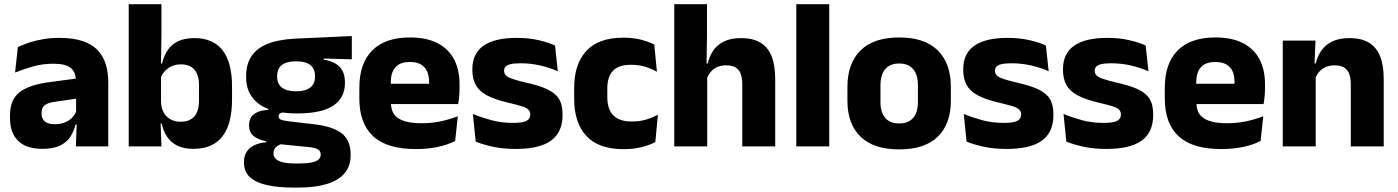

<svg xmlns="http://www.w3.org/2000/svg" viewBox="-20 -680 6495 892"><path d="M332.5 0 337 -123 333.5 -130.5V-284L332.5 -304Q332.5 -345 308.5 -364.5Q284.5 -384 228 -384Q178.5 -384 134 -371.5Q89.5 -359 50 -343L63 -461.5Q86.5 -472.5 115.8 -482.2Q145 -492 180.5 -498Q216 -504 256.5 -504Q321 -504 364.5 -489Q408 -474 434 -446.5Q460 -419 471.5 -380.8Q483 -342.5 483 -296.5V0ZM176 11.5Q102.5 11.5 64.5 -25.5Q26.5 -62.5 26.5 -131V-144.5Q26.5 -217 71.2 -251.8Q116 -286.5 213.5 -299L345.5 -316.5L354.5 -224.5L237.5 -207.5Q202 -203 187.5 -191Q173 -179 173 -155.5V-152Q173 -129.5 187.5 -116.2Q202 -103 234 -103Q262 -103 282.2 -111.5Q302.5 -120 315.5 -133.8Q328.5 -147.5 335 -164.5L356.5 -102.5H331.5Q323.5 -70.5 306.8 -44.5Q290 -18.5 258.5 -3.5Q227 11.5 176 11.5Z M878.5 11.5Q834.5 11.5 804.5 -3Q774.5 -17.5 756.5 -44.2Q738.5 -71 731 -106.5H691.5L728 -209.5Q729 -179 740 -158Q751 -137 771.5 -125.8Q792 -114.5 819.5 -114.5Q861.5 -114.5 883 -139.2Q904.5 -164 904.5 -213.5V-283Q904.5 -332 883.2 -356.5Q862 -381 820 -381Q796.5 -381 777.2 -372Q758 -363 744.8 -348.2Q731.5 -333.5 725.5 -314.5L691 -385H733Q740.5 -418 757.5 -444.8Q774.5 -471.5 805.2 -487.2Q836 -503 883.5 -503Q969.5 -503 1013.8 -446.8Q1058 -390.5 1058 -278V-218Q1058 -104.5 1013.5 -46.5Q969 11.5 878.5 11.5ZM578 0V-660.5H730V-513.5L727.5 -356L728 -342.5V-154L725.5 -124.5L730 0Z M1361 -153Q1242.5 -153 1183 -197Q1123.5 -241 1123.5 -320.5V-327Q1123.5 -381 1147.8 -418.2Q1172 -455.5 1222.5 -476Q1273 -496.5 1352 -500.5L1614.5 -512.5V-404.5L1484 -408V-403Q1517.5 -397.5 1539.2 -384.2Q1561 -371 1571.8 -349.8Q1582.5 -328.5 1582.5 -297.5V-294Q1582.5 -225.5 1528.2 -189.2Q1474 -153 1361 -153ZM1353.5 79.5H1368.5Q1404.5 79.5 1426.8 75Q1449 70.5 1459.5 61.5Q1470 52.5 1470 39V38Q1470 20.5 1455.2 13Q1440.5 5.5 1411 3L1266 -11.5L1299.5 -13.5Q1284.5 -11 1273.8 -5Q1263 1 1256.8 10Q1250.5 19 1250.5 32V33Q1250.5 48 1261.5 58.5Q1272.5 69 1295.2 74.2Q1318 79.5 1353.5 79.5ZM1346 191.5Q1272 191.5 1219.8 179.8Q1167.5 168 1140.5 142.5Q1113.5 117 1113.5 75V73Q1113.5 44.5 1126 25Q1138.5 5.5 1162 -5.5Q1185.5 -16.5 1217 -19V-24Q1178.5 -31 1157.8 -48.5Q1137 -66 1137 -97.5V-98Q1137 -120.5 1147.2 -136Q1157.5 -151.5 1177.5 -159.8Q1197.5 -168 1226.5 -169.5V-186L1339.5 -157.5L1306.5 -158Q1289 -158 1281.8 -153.5Q1274.5 -149 1274.5 -140V-139.5Q1274.5 -128.5 1286.2 -123.8Q1298 -119 1324.5 -116L1441 -102.5Q1526 -92.5 1567.5 -60.5Q1609 -28.5 1609 38.5V41.5Q1609 92.5 1580.2 125.8Q1551.5 159 1497.2 175.2Q1443 191.5 1365 191.5ZM1356 -256Q1385.5 -256 1404.8 -263.8Q1424 -271.5 1433.8 -286.8Q1443.5 -302 1443.5 -323.5V-328Q1443.5 -349.5 1434 -364.5Q1424.5 -379.5 1405.2 -387.2Q1386 -395 1356 -395H1355.5Q1325 -395 1305.5 -387Q1286 -379 1276.8 -364Q1267.5 -349 1267.5 -327.5V-323.5Q1267.5 -302 1277.2 -286.8Q1287 -271.5 1306.5 -263.8Q1326 -256 1356 -256Z M1911.5 12.5Q1777.5 12.5 1713.5 -47.2Q1649.5 -107 1649.5 -221.5V-272.5Q1649.5 -385.5 1709.5 -445.8Q1769.5 -506 1884 -506Q1961 -506 2012.2 -479.8Q2063.5 -453.5 2089.2 -405Q2115 -356.5 2115 -288.5V-272Q2115 -253 2113.2 -233.2Q2111.5 -213.5 2108.5 -196.5H1970.5Q1972.5 -225.5 1973 -251.2Q1973.5 -277 1973.5 -298Q1973.5 -328.5 1964 -349.2Q1954.5 -370 1934.8 -381Q1915 -392 1884 -392Q1838 -392 1816.8 -367.2Q1795.5 -342.5 1795.5 -297V-252L1796.5 -235.5V-200.5Q1796.5 -181.5 1802.8 -164.5Q1809 -147.5 1824.8 -134.8Q1840.5 -122 1868.2 -114.8Q1896 -107.5 1939 -107.5Q1984.5 -107.5 2026.5 -116.2Q2068.5 -125 2107 -140L2094.5 -25Q2060.5 -7.5 2014 2.5Q1967.5 12.5 1911.5 12.5ZM1730.5 -196.5V-291H2077.5V-196.5Z M2376 12Q2317.5 12 2270.5 1.8Q2223.5 -8.5 2190 -22L2177 -150.5Q2215.5 -134.5 2262.2 -121.8Q2309 -109 2363.5 -109Q2407 -109 2425.2 -118.2Q2443.5 -127.5 2443.5 -147V-149Q2443.5 -162.5 2434.2 -171.2Q2425 -180 2402.2 -187Q2379.5 -194 2338.5 -203.5Q2277 -218 2241 -237.8Q2205 -257.5 2189.8 -286.2Q2174.5 -315 2174.5 -354.5V-358.5Q2174.5 -431.5 2226.5 -467.8Q2278.5 -504 2379.5 -504Q2436.5 -504 2482 -493.5Q2527.5 -483 2558.5 -468.5L2571.5 -349Q2535.5 -365 2491.2 -375.5Q2447 -386 2398.5 -386Q2369 -386 2352.2 -382Q2335.5 -378 2328.8 -370.5Q2322 -363 2322 -352V-350.5Q2322 -338.5 2330 -330Q2338 -321.5 2359.2 -314Q2380.5 -306.5 2420.5 -297Q2482.5 -283.5 2520.5 -266.2Q2558.5 -249 2576 -221.8Q2593.5 -194.5 2593.5 -149.5V-145Q2593.5 -65.5 2540 -26.8Q2486.5 12 2376 12Z M2877.5 13Q2760.5 13 2704 -48.5Q2647.5 -110 2647.5 -221.5V-272.5Q2647.5 -382 2704 -443.5Q2760.5 -505 2877 -505Q2907 -505 2933 -500.8Q2959 -496.5 2981 -489Q3003 -481.5 3019.5 -473L3032 -346.5Q3007.5 -360.5 2978 -369.8Q2948.5 -379 2911.5 -379Q2853.5 -379 2827.5 -351Q2801.5 -323 2801.5 -270V-227.5Q2801.5 -173.5 2829 -144.5Q2856.5 -115.5 2915 -115.5Q2951.5 -115.5 2980.8 -124.2Q3010 -133 3036.5 -147L3024.5 -20Q2998.5 -6 2960.5 3.5Q2922.5 13 2877.5 13Z M3428.5 0V-289Q3428.5 -316 3421.5 -335.8Q3414.5 -355.5 3398.2 -366Q3382 -376.5 3353 -376.5Q3329.5 -376.5 3311.5 -368.2Q3293.5 -360 3281.8 -345.8Q3270 -331.5 3263.5 -313.5L3232.5 -385H3268Q3275.5 -418.5 3293.5 -445Q3311.5 -471.5 3343.2 -487.2Q3375 -503 3423 -503Q3478 -503 3513 -481.8Q3548 -460.5 3564.8 -418.5Q3581.5 -376.5 3581.5 -313.5V0ZM3112.5 0V-660.5H3264.5V-513.5L3262 -351.5L3265.5 -339.5V0Z M3679.5 0V-660.5H3832.5V0Z M4157.5 14Q4038.5 14 3977.8 -45.2Q3917 -104.5 3917 -212V-276.5Q3917 -385.5 3978 -445.8Q4039 -506 4157.5 -506Q4276 -506 4336.8 -445.8Q4397.5 -385.5 4397.5 -276.5V-212Q4397.5 -104.5 4337 -45.2Q4276.5 14 4157.5 14ZM4157.5 -106.5Q4200 -106.5 4222.2 -132.2Q4244.5 -158 4244.5 -205.5V-283Q4244.5 -333 4222.2 -359Q4200 -385 4157.5 -385Q4115 -385 4092.8 -359Q4070.5 -333 4070.5 -283V-205.5Q4070.5 -158 4092.8 -132.2Q4115 -106.5 4157.5 -106.5Z M4656.5 12Q4598 12 4551 1.8Q4504 -8.5 4470.5 -22L4457.5 -150.5Q4496 -134.5 4542.8 -121.8Q4589.5 -109 4644 -109Q4687.5 -109 4705.8 -118.2Q4724 -127.5 4724 -147V-149Q4724 -162.5 4714.8 -171.2Q4705.5 -180 4682.8 -187Q4660 -194 4619 -203.5Q4557.5 -218 4521.5 -237.8Q4485.5 -257.5 4470.2 -286.2Q4455 -315 4455 -354.5V-358.5Q4455 -431.5 4507 -467.8Q4559 -504 4660 -504Q4717 -504 4762.5 -493.5Q4808 -483 4839 -468.5L4852 -349Q4816 -365 4771.8 -375.5Q4727.5 -386 4679 -386Q4649.5 -386 4632.8 -382Q4616 -378 4609.2 -370.5Q4602.5 -363 4602.5 -352V-350.5Q4602.5 -338.5 4610.5 -330Q4618.5 -321.5 4639.8 -314Q4661 -306.5 4701 -297Q4763 -283.5 4801 -266.2Q4839 -249 4856.5 -221.8Q4874 -194.5 4874 -149.5V-145Q4874 -65.5 4820.5 -26.8Q4767 12 4656.5 12Z M5120 12Q5061.5 12 5014.5 1.8Q4967.5 -8.5 4934 -22L4921 -150.5Q4959.5 -134.5 5006.2 -121.8Q5053 -109 5107.5 -109Q5151 -109 5169.2 -118.2Q5187.5 -127.5 5187.5 -147V-149Q5187.5 -162.5 5178.2 -171.2Q5169 -180 5146.2 -187Q5123.5 -194 5082.5 -203.5Q5021 -218 4985 -237.8Q4949 -257.5 4933.8 -286.2Q4918.5 -315 4918.5 -354.5V-358.5Q4918.5 -431.5 4970.5 -467.8Q5022.5 -504 5123.5 -504Q5180.5 -504 5226 -493.5Q5271.5 -483 5302.5 -468.5L5315.5 -349Q5279.5 -365 5235.2 -375.5Q5191 -386 5142.5 -386Q5113 -386 5096.2 -382Q5079.5 -378 5072.8 -370.5Q5066 -363 5066 -352V-350.5Q5066 -338.5 5074 -330Q5082 -321.5 5103.2 -314Q5124.5 -306.5 5164.5 -297Q5226.5 -283.5 5264.5 -266.2Q5302.5 -249 5320 -221.8Q5337.5 -194.5 5337.5 -149.5V-145Q5337.5 -65.5 5284 -26.8Q5230.5 12 5120 12Z M5653.5 12.5Q5519.5 12.5 5455.5 -47.2Q5391.5 -107 5391.5 -221.5V-272.5Q5391.5 -385.5 5451.5 -445.8Q5511.5 -506 5626 -506Q5703 -506 5754.2 -479.8Q5805.5 -453.5 5831.2 -405Q5857 -356.5 5857 -288.5V-272Q5857 -253 5855.2 -233.2Q5853.5 -213.5 5850.5 -196.5H5712.5Q5714.5 -225.5 5715 -251.2Q5715.5 -277 5715.5 -298Q5715.5 -328.5 5706 -349.2Q5696.5 -370 5676.8 -381Q5657 -392 5626 -392Q5580 -392 5558.8 -367.2Q5537.5 -342.5 5537.5 -297V-252L5538.5 -235.5V-200.5Q5538.5 -181.5 5544.8 -164.5Q5551 -147.5 5566.8 -134.8Q5582.5 -122 5610.2 -114.8Q5638 -107.5 5681 -107.5Q5726.5 -107.5 5768.5 -116.2Q5810.5 -125 5849 -140L5836.5 -25Q5802.5 -7.5 5756 2.5Q5709.5 12.5 5653.5 12.5ZM5472.5 -196.5V-291H5819.5V-196.5Z M6255.5 0V-289Q6255.5 -316 6248.5 -335.8Q6241.5 -355.5 6225 -366Q6208.5 -376.5 6180 -376.5Q6156.5 -376.5 6138.5 -368.2Q6120.5 -360 6108.2 -345.8Q6096 -331.5 6090 -313.5L6066.5 -385H6092.5Q6100.5 -418.5 6118.8 -445Q6137 -471.5 6169 -487.2Q6201 -503 6250 -503Q6305 -503 6340 -481.8Q6375 -460.5 6391.8 -418.5Q6408.5 -376.5 6408.5 -313.5V0ZM5939.5 0V-491.5H6091.5L6086.5 -368.5L6092.5 -354V0Z"/></svg>

Font: Anek Latin Medium
Style: Bold
Weight: 700
Version: Version 1.003